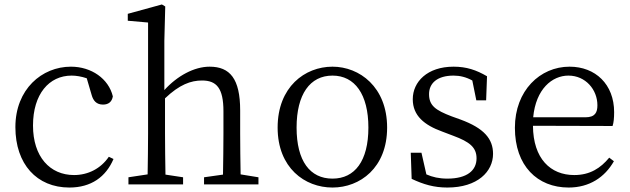

<svg xmlns="http://www.w3.org/2000/svg" viewBox="-20 -827 2827 861"><path d="M468 -124C432 -71 375 -42 312 -42C204 -42 128 -124 128 -264C128 -405 200 -488 301 -488C322 -488 345 -484 369 -476L391 -401C398 -376 412 -358 442 -358C466 -358 482 -370 486 -395C467 -474 390 -528 298 -528C168 -528 49 -427 49 -257C49 -91 145 14 291 14C389 14 455 -34 489 -114Z M1059 -45C1058 -100 1057 -176 1057 -228V-332C1057 -474 1011 -528 920 -528C851 -528 775 -487 717 -423V-644L721 -798L706 -807L553 -765V-734L644 -726V-228C644 -177 643 -100 642 -45L556 -32V0H801V-32L722 -44C721 -100 720 -177 720 -228V-386C785 -448 836 -466 886 -466C951 -466 982 -432 982 -328V-228C982 -176 981 -100 980 -44L895 -32V0H1139V-32Z M1471 14C1594 14 1716 -74 1716 -255C1716 -437 1592 -528 1471 -528C1347 -528 1225 -437 1225 -255C1225 -74 1347 14 1471 14ZM1471 -26C1370 -26 1310 -105 1310 -255C1310 -404 1370 -488 1471 -488C1571 -488 1632 -404 1632 -255C1632 -105 1571 -26 1471 -26Z M2006 -305C1932 -333 1904 -354 1904 -405C1904 -454 1941 -488 2014 -488C2043 -488 2071 -481 2098 -466L2116 -377H2160L2164 -485C2116 -513 2072 -528 2014 -528C1896 -528 1831 -460 1831 -382C1831 -308 1883 -266 1963 -237L2013 -218C2086 -191 2117 -166 2117 -117C2117 -63 2075 -26 1986 -26C1949 -26 1919 -33 1892 -45L1870 -142H1822L1826 -25C1879 0 1926 14 1986 14C2122 14 2191 -58 2191 -137C2191 -204 2151 -252 2045 -291Z M2371 -301C2383 -428 2456 -488 2529 -488C2606 -488 2659 -425 2659 -355C2659 -323 2649 -301 2605 -301ZM2727 -262C2732 -277 2734 -298 2734 -324C2734 -449 2650 -528 2534 -528C2402 -528 2289 -421 2289 -254C2289 -83 2390 14 2530 14C2623 14 2692 -32 2733 -104L2712 -120C2673 -73 2626 -42 2555 -42C2449 -42 2371 -115 2370 -263Z"/></svg>

Font: Noto Serif CJK JP
Style: Regular
Weight: 400
Designer: Ryoko NISHIZUKA 西塚涼子 (kana & ideographs); Frank Grießhammer (Latin, Greek & Cyrillic); Wenlong ZHANG 张文龙 (bopomofo); San
Foundry: Adobe Systems Incorporated
Version: Version 1.000;PS 1;hotconv 16.6.53;makeotf.lib2.5.65590